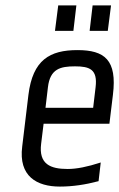

<svg xmlns="http://www.w3.org/2000/svg" viewBox="-20 -679 441 709"><path d="M266 -494C164 -494 101 -458 85 -329L62 -138C48 -28 116 10 201 10C248 10 295 3 344 -10L352 -79C303 -63 263 -55 230 -55C167 -55 122 -72 132 -149L141 -222H384L397 -329C413 -458 366 -494 266 -494ZM257 -434C311 -434 341 -423 333 -357L324 -281H148L157 -357C165 -425 203 -434 257 -434ZM251 -565 262 -659H195L183 -565ZM378 -565 390 -659H322L311 -565Z"/></svg>

Font: Gamestation Condensed
Style: Italic
Weight: 400
Width: 3
Designer: Jonas Hecksher
Foundry: Jonas Hecksher, Playtypeª, e-types AS
Version: Version 1.003